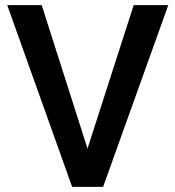

<svg xmlns="http://www.w3.org/2000/svg" viewBox="-20 -731 686 751"><path d="M143.1 -710.9 322.3 -149.9 502.9 -710.9H638.2L383.3 0H262.2L8.3 -710.9Z"/></svg>

Font: Vazirmatn RD FD Medium
Style: Regular
Weight: 500
Designer: Saber Rastikerdar
Foundry: Saber Rastikerdar
Version: Version 33.003